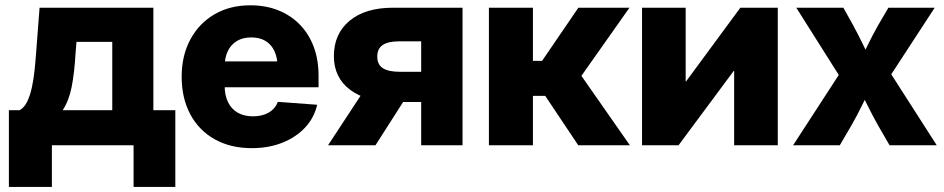

<svg xmlns="http://www.w3.org/2000/svg" viewBox="-20 -559 3634 739"><path d="M14.2 160.6V-134.8H55.7Q73.2 -144.5 84.5 -167.5Q95.7 -190.4 102.5 -221.7Q109.4 -252.9 113 -288.1Q116.7 -323.2 119.1 -357.4L132.3 -529.3H570.3V-134.8H654.8V160.6H494.1V0H179.7V160.6ZM221.2 -134.8H412.1V-397.9H274.4L271 -357.4Q266.6 -277.8 255.6 -223.6Q244.6 -169.4 221.2 -134.8Z M949.2 11.2Q867.2 11.2 806.4 -22.9Q745.6 -57.1 712.4 -119.1Q679.2 -181.2 679.2 -263.7Q679.2 -344.7 712.4 -406.7Q745.6 -468.8 805.2 -503.7Q864.7 -538.6 943.8 -538.6Q1002 -538.6 1049.8 -519.8Q1097.7 -501 1132.8 -465.6Q1168 -430.2 1187 -380.1Q1206.1 -330.1 1206.1 -267.1V-223.1H736.3V-322.8H1126.5L1048.3 -301.3Q1048.3 -336.4 1036.4 -362.1Q1024.4 -387.7 1002 -401.4Q979.5 -415 946.8 -415Q914.6 -415 891.6 -401.1Q868.7 -387.2 856.7 -362.1Q844.7 -336.9 844.7 -302.7V-230Q844.7 -191.9 857.9 -165.3Q871.1 -138.7 895.5 -125Q919.9 -111.3 953.6 -111.3Q977.5 -111.3 996.8 -117.9Q1016.1 -124.5 1029.5 -137Q1043 -149.4 1049.3 -167L1200.7 -155.8Q1189.5 -106 1154.8 -68.6Q1120.1 -31.2 1067.4 -10Q1014.6 11.2 949.2 11.2Z M1760.3 0H1601.1V-399.9H1516.6Q1473.6 -399.9 1452.9 -385.7Q1432.1 -371.6 1432.1 -340.8Q1432.1 -310.5 1453.6 -296.6Q1475.1 -282.7 1519 -282.7H1667V-166.5H1499Q1389.6 -166.5 1327.4 -213.6Q1265.1 -260.7 1265.1 -342.8Q1265.1 -429.2 1325.7 -479.2Q1386.2 -529.3 1492.7 -529.3H1760.3ZM1425.3 0H1242.7L1397.9 -236.3H1576.2Z M1861.8 0V-529.3H2031.2V-324.7H2066.4L2206.1 -529.3H2402.8L2217.8 -267.1L2404.3 0H2205.6L2078.6 -189.9H2031.2V0Z M2973.6 0H2805.7V-285.6H2803.7L2591.8 0H2451.2V-529.3H2619.1V-245.6H2620.6L2829.6 -529.3H2973.6Z M3032.7 0 3239.7 -318.8 3237.3 -224.6 3044.9 -529.3H3226.1L3264.2 -460.9Q3284.7 -422.9 3302.2 -386.5Q3319.8 -350.1 3337.4 -314.5H3284.2Q3302.7 -349.6 3320.3 -386.2Q3337.9 -422.9 3359.4 -460.9L3399.4 -529.3H3577.6L3378.9 -224.6L3381.3 -318.4L3585.4 0H3403.8L3358.9 -77.6Q3337.9 -115.2 3320.1 -151.4Q3302.2 -187.5 3284.2 -222.2H3332Q3314.5 -187.5 3296.9 -151.4Q3279.3 -115.2 3257.8 -77.6L3212.4 0Z"/></svg>

Font: Inter 24pt ExtraBold
Style: Regular
Weight: 800
Designer: Rasmus Andersson
Foundry: rsms
Version: Version 4.001;git-66647c0bb